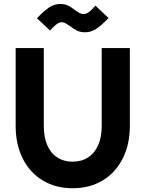

<svg xmlns="http://www.w3.org/2000/svg" viewBox="-20 -954 747 987"><path d="M60.5 -306.6V-707H205.1V-306.6Q205.1 -249.5 222.7 -208.3Q240.2 -167 273.9 -145Q307.6 -123 353.5 -123Q399.4 -123 433.1 -145Q466.8 -167 484.9 -208.3Q502.9 -249.5 502.9 -306.6V-707H647.5V-306.6Q647.5 -211.4 610.6 -138.7Q573.7 -65.9 507.3 -26.1Q440.9 13.7 353.5 13.7Q266.1 13.7 199.7 -26.4Q133.3 -66.4 96.9 -138.9Q60.5 -211.4 60.5 -306.6ZM340.8 -819.3Q324.2 -830.6 315.7 -835.2Q307.1 -839.8 296.9 -839.8Q284.2 -839.4 271.2 -829.8Q258.3 -820.3 237.3 -796.9L169.9 -860.4Q207.5 -899.4 233.2 -916.3Q258.8 -933.1 290 -933.6Q313 -933.6 329.8 -925.3Q346.7 -917 365.2 -902.3Q379.4 -892.1 389.2 -887Q398.9 -881.8 409.2 -881.8Q422.4 -881.8 436 -891.4Q449.7 -900.9 470.7 -924.8L538.1 -861.3Q500.5 -822.3 474.1 -805.2Q447.8 -788.1 417 -788.1Q393.6 -788.1 376.5 -796.4Q359.4 -804.7 340.8 -819.3Z"/></svg>

Font: Wanted Sans
Style: Bold
Weight: 700
Designer: Original Design by Kil Hyung-jin and Kang Hanbin, Wanted Lab, Inc; Hangeul from Source Han Sans by Jang Soo-young and Ka
Foundry: Wanted Lab, Inc.
Version: Version 1.000